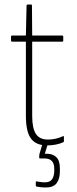

<svg xmlns="http://www.w3.org/2000/svg" viewBox="-20 -638 340 853"><path d="M189 8Q140 8 117.5 -22.5Q95 -53 95 -124V-453H33Q29 -453 29 -457V-476Q29 -480 33 -480H95L98 -614Q99 -618 103 -618H119Q122 -618 122 -613L123 -480H257Q261 -480 261 -476V-457Q261 -453 257 -453H123V-124Q123 -68 139.5 -43Q156 -18 193 -18Q228 -18 260 -33Q264 -35 264 -29V-11Q264 -7 261 -6Q246 1 227 4.5Q208 8 189 8ZM183 195Q162 195 143 191Q139 190 139 186V172Q139 167 143 168Q150 169 159 170.5Q168 172 180 172Q203 172 212 157.5Q221 143 221 121V111Q221 66 178 66H158Q154 66 154 61Q154 58 154.5 54Q155 50 155 47L171 -7Q173 -11 176 -11H192Q197 -11 195 -6L179 45H188Q214 45 230 60Q246 75 246 109V123Q246 157 231.5 176Q217 195 183 195Z"/></svg>

Font: Sofia Sans Cond ExtraLight
Style: Regular
Weight: 200
Width: 3
Designer: Botio Nikoltchev, Ani Petrova
Foundry: lettersoup
Version: Version 4.100; ttfautohint (v1.8.3)